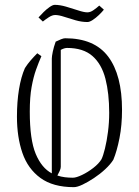

<svg xmlns="http://www.w3.org/2000/svg" viewBox="-20 -763 574 793"><path d="M151 -531Q140 -506 129 -475.5Q118 -445 110.5 -403.5Q103 -362 103 -302Q103 -186 127.5 -127.5Q152 -69 194 -47V-521Q194 -530 198 -549.5Q202 -569 210 -591Q222 -597 232.5 -601Q243 -605 249 -605Q370 -605 427 -529Q484 -453 484 -309Q484 -246 473.5 -192.5Q463 -139 448 -103Q436 -84 414.5 -64Q393 -44 368 -27.5Q343 -11 321 -0.5Q299 10 285 10Q199 10 147 -28Q95 -66 72.5 -131.5Q50 -197 50 -281Q50 -343 58.5 -394.5Q67 -446 83 -482Q94 -499 106.5 -513.5Q119 -528 134 -543ZM231 -74Q231 -67 226.5 -57Q222 -47 217 -38Q232 -33 248 -31Q264 -29 281 -29Q295 -29 319 -40.5Q343 -52 365.5 -69.5Q388 -87 399 -105Q406 -119 413.5 -149.5Q421 -180 426 -218.5Q431 -257 431 -297Q431 -377 415.5 -437.5Q400 -498 362 -531.5Q324 -565 257 -565Q246 -565 231 -557ZM341 -672Q318 -672 293 -679Q268 -686 245.5 -693.5Q223 -701 208 -701Q196 -701 182 -692Q168 -683 157 -674L139 -691Q148 -701 160 -713Q172 -725 185 -734Q198 -743 206 -743Q227 -743 253 -735.5Q279 -728 303 -720Q327 -712 341 -712Q353 -712 366 -721Q379 -730 390 -740L409 -723Q401 -713 388.5 -701Q376 -689 363 -680.5Q350 -672 341 -672Z"/></svg>

Font: Grenze Gotisch ExtraLight
Style: Regular
Weight: 200
Designer: Renata Polastri
Foundry: Omnibus-Type
Version: Version 1.001